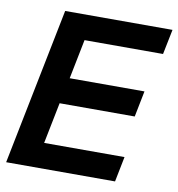

<svg xmlns="http://www.w3.org/2000/svg" viewBox="-79 -770 780 842"><g transform="rotate(10 311.0 -349.0)"><path d="M621.6 -698.2 599.1 -586.9H249.5L214.4 -411.1H547.4L524.4 -295.4H189.9L153.3 -112.3H511.2L488.8 0H3.9L143.6 -698.2Z"/></g></svg>

Font: Sansation
Style: Bold Italic
Weight: 700
Designer: Bernd Montag
Version: Version 1.301